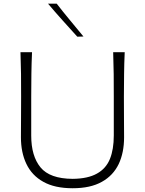

<svg xmlns="http://www.w3.org/2000/svg" viewBox="-20 -992 772 1022"><path d="M366.7 10C430 10 481.9 -1.4 522.4 -24.3C562.9 -46.7 592.4 -78.6 611.9 -119C631 -159.5 640.5 -207.1 640.5 -261.4C640.5 -282.9 640.5 -313.3 640 -352.9C639.5 -392.4 639.5 -433.3 639.5 -476.2C639.5 -520.5 640 -561 640.5 -598.1C641 -635.2 641.9 -673.8 643.8 -714.3H582.4C583.8 -673.8 584.8 -635.2 585.2 -598.1C585.7 -561 585.7 -520.5 585.7 -476.2V-271C585.7 -221.9 579 -180.5 565.2 -146.2C551.4 -111.9 528.1 -85.7 496.2 -68.1C464.3 -50 421 -40.5 366.7 -40C285.2 -40.5 228.6 -61 195.7 -101C162.9 -141 146.2 -197.1 146.2 -270V-476.2C146.2 -520.5 146.7 -561 147.1 -598.1C147.6 -635.2 148.6 -673.8 150.5 -714.3H89C90.5 -673.8 91.4 -635.2 91.9 -598.1C92.4 -561 92.4 -520.5 92.4 -476.2C92.4 -433.3 92.4 -392.4 91.9 -352.9C91.4 -313.3 91.4 -282.9 91.4 -261.4C91.4 -207.6 101 -160 120.5 -119.5C140 -78.6 170 -46.7 210.5 -24.3C251 -1.4 303.3 10 366.7 10ZM391.4 -796.7 424.3 -797.6C400 -826.7 375.7 -856.2 351.9 -885.2C327.6 -914.3 304.3 -943.3 281.9 -972.4H235.7C261 -942.4 286.2 -913.3 312.4 -884.3C338.6 -855.2 364.8 -825.7 391.4 -796.7Z"/></svg>

Font: Pinar Light
Style: Regular
Weight: 300
Designer: Amin Abedi
Version: Version 2.00;September 9, 2021;FontCreator 13.0.0.2683 64-bi